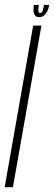

<svg xmlns="http://www.w3.org/2000/svg" viewBox="-54 -782 226 802"><path d="M-34.5 0H0L119 -675H84.5ZM109.5 -710.5Q122 -710.5 130 -717.5Q138 -724.5 143.8 -735.8Q149.5 -747 151.5 -761.5H130Q127.5 -749 125.5 -741.2Q123.5 -733.5 120.5 -730.5Q117.5 -727.5 113 -727.5Q109.5 -727.5 108 -730.8Q106.5 -734 106.2 -741.2Q106 -748.5 108.5 -761.5H87.5Q85.5 -747 86.2 -735.8Q87 -724.5 92.5 -717.5Q98 -710.5 109.5 -710.5Z"/></svg>

Font: Anybody UltraCondensed ExtraLight
Style: Italic
Weight: 250
Width: 1
Italic angle: -10°
Version: Version 1.113;gftools[0.9.25]